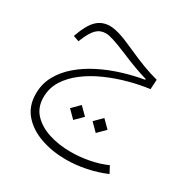

<svg xmlns="http://www.w3.org/2000/svg" viewBox="-163 -532 973 998"><g transform="rotate(30 323.5 -33.0)"><path d="M384.3 83 429.2 38.1 474.1 83 429.2 127.9ZM249 83 293.9 38.1 338.9 83 293.9 127.9ZM216.8 -391.1Q239.7 -391.1 273.4 -381.3Q307.1 -371.6 369.6 -343.3Q432.1 -314.9 476.6 -298.3Q521 -281.7 565.4 -270L562 -211.9Q502.4 -204.1 438.2 -186.8Q374 -169.4 314 -142.8Q253.9 -116.2 205.8 -79.8Q157.7 -43.5 129.4 2Q101.1 47.4 101.1 102.5Q101.1 162.6 137.7 201.4Q174.3 240.2 234.1 259.3Q293.9 278.3 364.3 278.3Q418.9 278.3 473.9 267.8Q528.8 257.3 576.7 236.3L598.1 276.9Q542 300.8 481.7 313Q421.4 325.2 363.3 325.2Q280.8 325.2 211.2 300.8Q141.6 276.4 99.6 227.8Q57.6 179.2 57.6 106Q57.6 46.9 84.5 -2.2Q111.3 -51.3 157.5 -90.8Q203.6 -130.4 262.2 -159.9Q320.8 -189.5 385.5 -209.5Q450.2 -229.5 513.7 -240.2V-245.1Q479 -254.9 439.7 -269.3Q400.4 -283.7 349.6 -305.2Q294.9 -328.1 264.6 -337.6Q234.4 -347.2 216.3 -347.2Q183.1 -347.2 160.4 -324.5Q137.7 -301.8 116.2 -248L113.3 -240.2L78.6 -252L81.5 -260.3Q106.9 -331.1 138.7 -361.1Q170.4 -391.1 216.8 -391.1Z"/></g></svg>

Font: Estedad-FD ExtraLight
Style: Regular
Weight: 200
Designer: Amin Abedi
Version: Version 7.3